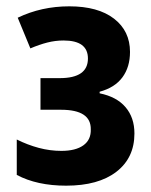

<svg xmlns="http://www.w3.org/2000/svg" viewBox="-20 -577 478 607"><path d="M189 10Q97 10 33 -24V-136Q67 -119 102.5 -109.5Q138 -100 174 -100Q219 -100 243.5 -117.5Q268 -135 267 -168Q268 -230 173 -230H108V-330H169Q258 -330 258 -392Q258 -449 181 -449Q155 -449 129.5 -442.5Q104 -436 76 -424L36 -521Q111 -557 199 -557Q290 -557 340.5 -518Q391 -479 391 -413Q391 -365 367 -332.5Q343 -300 295 -287V-282Q349 -271 377 -238Q405 -205 405 -155Q405 -78 348 -34Q291 10 189 10Z"/></svg>

Font: Noto Sans Condensed
Style: Bold
Weight: 700
Width: 3
Designer: Monotype Design Team
Foundry: Monotype Imaging Inc.
Version: Version 2.013; ttfautohint (v1.8.4.7-5d5b)